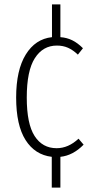

<svg xmlns="http://www.w3.org/2000/svg" viewBox="-20 -699 418 868"><path d="M253 10V149H214V10Q138 1 95.5 -66Q53 -133 53 -258Q53 -382 96.5 -452.5Q140 -523 215 -531V-679H253V-531Q282 -529 306.5 -517Q331 -505 355 -481L332 -452Q310 -473 287.5 -483Q265 -493 237 -493Q174 -493 137.5 -436Q101 -379 101 -258Q101 -139 136.5 -84Q172 -29 236 -29Q289 -29 335 -72L358 -45Q310 4 253 10Z"/></svg>

Font: Fira Sans Extra Condensed ExtraLight
Style: Regular
Weight: 275
Width: 1
Designer: Carrois Corporate & Edenspiekermann AG
Foundry: Carrois Corporate GbR & Edenspiekermann AG
Version: Version 4.203